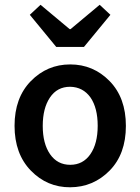

<svg xmlns="http://www.w3.org/2000/svg" viewBox="-20 -773 589 805"><path d="M215.8 -576.2 105 -710.9 149.9 -752.9 272 -650.9H275.9L397.9 -752.9L442.9 -710.9L332 -576.2ZM359.4 -364.3Q328.1 -408.2 273.9 -409.2Q219.7 -409.2 189.5 -364.3Q159.2 -319.3 159.2 -245.1Q159.2 -170.9 189.9 -126.5Q220.7 -82 274.4 -82Q328.1 -82 358.9 -126.5Q389.6 -170.9 389.6 -245.6Q389.6 -320.3 359.4 -364.3ZM439.5 -433.1Q507.8 -363.3 507.8 -245.1Q507.8 -127 439.5 -57.6Q371.1 11.7 274.4 12.2Q177.7 12.7 109.4 -57.6Q41 -127.9 41 -245.6Q41 -363.3 109.4 -433.1Q177.7 -502.9 274.4 -502.9Q371.1 -502.9 439.5 -433.1Z"/></svg>

Font: SourceSansPro-Semibold
Style: Regular
Weight: 600
Designer: Paul D. Hunt
Foundry: Adobe Systems Incorporated
Version: Version 2.020;PS 2.0;hotconv 1.0.86;makeotf.lib2.5.63406